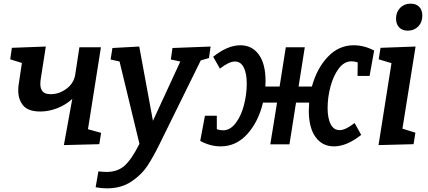

<svg xmlns="http://www.w3.org/2000/svg" viewBox="-20 -791 2345 1052"><path d="M462 -83 534 -63 524 -1 330 4 376 -249Q340 -216 293.5 -198Q247 -180 201 -180Q135 -180 107.5 -212.5Q80 -245 80 -295Q80 -316 82 -326L100 -446L36 -466L45 -529L231 -536L204 -363Q201 -348 201 -330Q201 -305 213.5 -290Q226 -275 258 -275Q304 -275 344 -304.5Q384 -334 392 -381L415 -532H533Z M1134 -536 1125 -473 1080 -460 854 -1Q820 68 788.5 116.5Q757 165 701 203Q645 241 566 241Q535 241 504 235L519 148Q544 151 564 151Q625 151 663.5 116Q702 81 744 -3L635 -454L586 -465L596 -528L743 -536L818 -129L968 -454L916 -465L925 -528Z M2005 -375H1939L1940 -449Q1924 -455 1906 -455Q1866 -455 1836.5 -416Q1807 -377 1791 -317.5Q1775 -258 1775 -199Q1775 -144 1791.5 -111Q1808 -78 1841 -78Q1873 -78 1923 -117L1959 -52Q1880 11 1810 11Q1746 11 1709 -40Q1672 -91 1672 -185Q1672 -199 1674 -229H1602L1566 0H1461L1498 -229H1421Q1396 -124 1335 -56.5Q1274 11 1189 11Q1132 11 1077 -19L1103 -157H1168V-83Q1184 -77 1202 -77Q1241 -77 1271 -116Q1301 -155 1316.5 -214.5Q1332 -274 1332 -333Q1332 -389 1315.5 -421.5Q1299 -454 1267 -454Q1235 -454 1185 -415L1148 -480Q1227 -543 1297 -543Q1361 -543 1398 -492Q1435 -441 1435 -347Q1435 -327 1434 -317H1512L1546 -532H1650L1616 -317H1689Q1716 -416 1776 -479.5Q1836 -543 1918 -543Q1975 -543 2030 -514Z M2065 -529 2257 -536 2185 -86 2256 -64 2246 -1 2054 4 2125 -445 2055 -466ZM2150 -689Q2150 -725 2172.5 -748Q2195 -771 2230 -771Q2260 -771 2277 -753.5Q2294 -736 2294 -705Q2294 -669 2271.5 -646Q2249 -623 2214 -623Q2184 -623 2167 -641Q2150 -659 2150 -689Z"/></svg>

Font: Bitter Pro SemiBold
Style: Italic
Weight: 600
Italic angle: -9°
Designer: Sol Matas, and Bitter project Authors
Foundry: Sol Matas
Version: Version 1.010